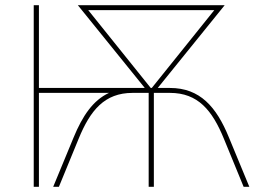

<svg xmlns="http://www.w3.org/2000/svg" viewBox="-20 -720 986 740"><path d="M110 0H130V-362H400C338 -333 298 -273 264 -191L185 0H207L283 -185C328 -295 383 -362 491 -362H553V0H573V-362H635C743 -362 798 -295 843 -185L919 0H941L862 -191C814 -308 751 -381 635 -381H588L846 -700H280L538 -381H130V-700H110ZM561 -381 320 -681H806L565 -381Z"/></svg>

Font: Fixel Display Thin
Style: Regular
Weight: 100
Designer: AlfaBravo + MacPaw
Foundry: Kyrylo Tkachov, Marchela Mozhyna, Serhii Makarenko, Maria Weinstein, Zakhar Kryvoshyya
Version: Version 1.211